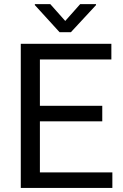

<svg xmlns="http://www.w3.org/2000/svg" viewBox="-20 -927 608 947"><path d="M534.2 -76.7V0H82.5V-710.9H529.3V-633.8H176.8V-405.3H484.4V-328.6H176.8V-76.7ZM228 -906.7 301.8 -823.7 375.5 -906.7H453.6V-901.9L329.6 -768.1H273.9L151.9 -901.9V-906.7Z"/></svg>

Font: Vazirmatn RD FD
Style: Regular
Weight: 400
Designer: Saber Rastikerdar
Foundry: Saber Rastikerdar
Version: Version 33.003